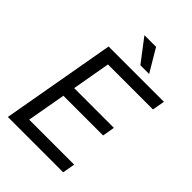

<svg xmlns="http://www.w3.org/2000/svg" viewBox="-276 -1091 1210 1210"><g transform="rotate(45 329.0 -486.5)"><path d="M523 0H30L165 -763H658L643 -680H242L197 -424H551L537 -342H183L137 -83H538ZM468 -821H390L274 -973H378Z"/></g></svg>

Font: Open Sauce One
Style: Italic
Weight: 400
Italic angle: -10°
Designer: Alfredo Marco Pradil
Foundry: Creative Sauce Fz LLC
Version: Version 1.477